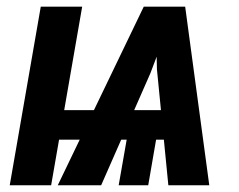

<svg xmlns="http://www.w3.org/2000/svg" viewBox="-20 -548 708 568"><path d="M336.9 -222.2 321.3 -134.8H65.9L81.5 -222.2ZM424.8 -331.1 279.3 0H150.9L405.3 -528.3H499.5ZM478 0 444.3 -342.8 439.9 -528.3H527.8L599.1 0ZM561.5 -222.2 545.9 -134.8H257.8L273.4 -222.2ZM450.2 -183.6 418.5 0H331.1L363.3 -183.6ZM223.1 -528.3 131.3 0H8.8L100.6 -528.3Z"/></svg>

Font: Roboto Condensed SemiBold
Style: Italic
Weight: 600
Italic angle: -12°
Designer: Christian Robertson
Foundry: Google
Version: Version 3.008; 2023